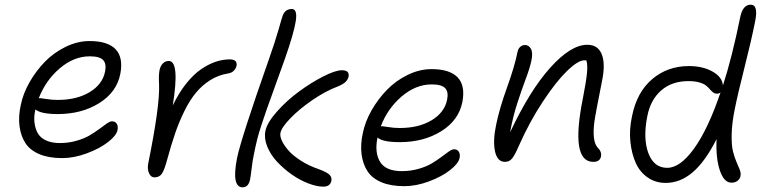

<svg xmlns="http://www.w3.org/2000/svg" viewBox="-20 -738 3304 828"><path d="M248 -56.2Q189.9 -56.2 149.7 -73.2Q109.4 -90.3 89.6 -120.8Q69.8 -151.4 64.2 -193.6Q58.6 -235.8 69.8 -286.1Q79.6 -334.5 107.2 -383.1Q134.8 -431.6 173.3 -471.4Q211.9 -511.2 263.2 -536.1Q314.5 -561 366.2 -561Q444.3 -561 478.3 -525.9Q512.2 -490.7 499 -419.9Q483.4 -340.3 407.7 -293.2Q332 -246.1 229 -246.1Q156.2 -246.1 132.8 -266.1Q125.5 -236.3 128.7 -209.7Q131.8 -183.1 142.8 -163.6Q153.8 -144 178.2 -132.6Q202.6 -121.1 237.8 -121.1Q275.9 -121.1 309.8 -130.9Q343.8 -140.6 366.7 -154.3Q389.6 -168 408 -181.6Q426.3 -195.3 440.2 -205.1Q454.1 -214.8 462.9 -214.8Q476.6 -214.8 483.4 -204.6Q490.2 -194.3 486.8 -176.8Q481.9 -153.3 445.8 -125.2Q409.7 -97.2 354.5 -76.7Q299.3 -56.2 248 -56.2ZM152.8 -314.9Q156.7 -314.9 180.2 -311Q203.6 -307.1 229 -307.1Q311 -307.1 366.5 -340.6Q421.9 -374 433.1 -429.2Q439.9 -462.9 424.8 -479Q409.7 -495.1 367.2 -495.1Q298.3 -495.1 237.5 -443.1Q176.8 -391.1 147 -314Z M646 26.9Q630.9 26.9 622.8 9.3Q614.7 -8.3 619.1 -32.2Q669.9 -283.2 666 -374Q663.6 -411.1 668 -436Q671.9 -453.6 682.4 -464.4Q692.9 -475.1 708 -475.1Q755.9 -475.1 725.1 -283.2Q751 -337.4 782.7 -377.2Q814.5 -417 846.9 -439.2Q879.4 -461.4 910.2 -471.7Q940.9 -481.9 970.7 -481.9Q988.8 -481.9 995.6 -474.4Q1002.4 -466.8 1000 -454.1Q997.6 -442.4 987.8 -432.6Q978 -422.9 961.9 -420.9Q920.9 -414.1 886.2 -392.1Q851.6 -370.1 825.2 -338.4Q798.8 -306.6 775.6 -259.8Q752.4 -212.9 735.4 -163.3Q718.3 -113.8 700.7 -48.8Q688.5 -3.4 677.7 11.7Q667 26.9 646 26.9Z M1026.4 69.8Q977.5 69.8 1002.4 -57.1Q1020.5 -143.6 1139.2 -481Q1167.5 -561.5 1181.2 -610.1Q1194.8 -658.7 1199.2 -670.9Q1210 -699.2 1238.3 -699.2Q1263.7 -699.2 1255.4 -646.5Q1247.6 -595.7 1208.5 -483.9Q1188.5 -427.7 1163.8 -359.6Q1139.2 -291.5 1129.6 -264.4Q1120.1 -237.3 1107.7 -199.7Q1095.2 -162.1 1088.4 -134Q1081.5 -106 1074.2 -68.8Q1069.3 -46.4 1065.4 -13.2Q1061.5 20 1058.6 35.2Q1051.8 69.8 1026.4 69.8ZM1374.5 66.9Q1345.7 66.9 1309.1 52.7Q1272.5 38.6 1237.8 14.2Q1203.1 -10.3 1175 -40.3Q1147 -70.3 1132.6 -105.7Q1118.2 -141.1 1124.5 -172.9Q1131.8 -209 1173.8 -256.3Q1215.8 -303.7 1268.1 -342.3Q1320.3 -380.9 1373.3 -408Q1426.3 -435.1 1454.6 -435.1Q1471.2 -435.1 1478.3 -428.5Q1485.4 -421.9 1483.4 -408.2Q1480 -393.1 1468 -382.8Q1456.1 -372.6 1433.6 -363.8Q1382.8 -344.7 1326.4 -305.9Q1270 -267.1 1231.9 -227.5Q1193.8 -188 1189.5 -165Q1186.5 -151.4 1195.3 -131.8Q1204.1 -112.3 1223.1 -90.1Q1242.2 -67.9 1277.1 -45.4Q1312 -22.9 1356.4 -7.8Q1390.6 4.9 1401.1 15.9Q1411.6 26.9 1409.2 41Q1404.3 66.9 1374.5 66.9Z M1723.1 64.9Q1665 64.9 1624.8 47.9Q1584.5 30.8 1564.7 0.2Q1544.9 -30.3 1539.3 -72.5Q1533.7 -114.7 1544.9 -165Q1554.7 -213.4 1582.3 -262Q1609.9 -310.5 1648.4 -350.3Q1687 -390.1 1738 -415Q1789.1 -439.9 1840.8 -439.9Q1918.9 -439.9 1953.1 -404.8Q1987.3 -369.6 1974.1 -298.8Q1958.5 -219.2 1882.8 -172.1Q1807.1 -125 1704.1 -125Q1629.4 -125 1607.9 -145Q1594.7 -80.1 1619.1 -40Q1643.6 0 1712.9 0Q1751 0 1784.9 -9.8Q1818.8 -19.5 1841.8 -33.2Q1864.7 -46.9 1883.1 -60.8Q1901.4 -74.7 1915.3 -84.5Q1929.2 -94.2 1938 -94.2Q1951.7 -94.2 1958.5 -84Q1965.3 -73.7 1961.9 -56.2Q1957 -32.7 1920.9 -4.4Q1884.8 23.9 1829.6 44.4Q1774.4 64.9 1723.1 64.9ZM1627.9 -193.8Q1631.8 -193.8 1655.3 -189.9Q1678.7 -186 1704.1 -186Q1786.1 -186 1841.6 -219.5Q1897 -252.9 1908.2 -308.1Q1915 -341.8 1899.7 -357.9Q1884.3 -374 1841.8 -374Q1772.9 -374 1711.9 -321.8Q1650.9 -269.5 1622.1 -192.9Z M2538.6 -40Q2438.5 -40 2493.7 -314Q2508.3 -388.7 2511.5 -424.6Q2514.6 -460.4 2508.8 -477.1Q2506.8 -478 2500 -478Q2472.7 -478 2424.8 -431.4Q2377 -384.8 2320.6 -299.1Q2264.2 -213.4 2219.7 -113.8Q2200.2 -68.4 2188.2 -54.2Q2176.3 -40 2157.7 -40Q2124.5 -40 2114.7 -85.4Q2105 -130.9 2119.6 -200.2Q2133.8 -270 2166.7 -361.3Q2199.7 -452.6 2211.9 -514.2Q2214.4 -527.3 2223.1 -535.6Q2231.9 -543.9 2244.6 -543.9Q2260.3 -543.9 2269.5 -527.6Q2278.8 -511.2 2272 -478Q2265.6 -446.3 2247.8 -399.2Q2230 -352.1 2210.7 -292.5Q2191.4 -232.9 2179.7 -167Q2264.6 -348.1 2353.3 -446.5Q2441.9 -544.9 2512.7 -544.9Q2558.6 -544.9 2575 -504.2Q2591.3 -463.4 2576.7 -391.1Q2547.4 -244.6 2543 -210.9Q2533.2 -131.8 2555.7 -103.5Q2557.6 -101.1 2559.6 -99.1Q2575.7 -83 2571.8 -63Q2566.9 -40 2538.6 -40Z M2850.6 50.8Q2807.1 50.8 2773.4 27.6Q2739.7 4.4 2721.9 -34.9Q2704.1 -74.2 2698.5 -126.5Q2692.9 -178.7 2705.6 -236.8Q2726.1 -340.3 2792.5 -396.7Q2858.9 -453.1 2950.7 -453.1Q3011.2 -453.1 3053.2 -429.2Q3095.2 -405.3 3097.7 -369.1Q3137.7 -493.7 3172.4 -665Q3183.6 -717.8 3217.3 -717.8Q3251.5 -717.8 3236.3 -645Q3220.7 -565.9 3191.2 -449.2Q3161.6 -332.5 3148.4 -266.1Q3136.2 -205.6 3135.3 -158.4Q3134.3 -111.3 3141.1 -84.7Q3147.9 -58.1 3156.2 -39.3Q3164.6 -20.5 3170.2 -6.1Q3175.8 8.3 3173.3 21Q3171.9 32.2 3161.4 41Q3150.9 49.8 3134.3 49.8Q3102.1 49.8 3084.2 -3.4Q3066.4 -56.6 3070.3 -138.2Q3021 -41 2967.3 4.9Q2913.6 50.8 2850.6 50.8ZM2771.5 -236.8Q2752.4 -141.1 2776.1 -77.6Q2799.8 -14.2 2857.4 -14.2Q2913.6 -14.2 2973.9 -98.4Q3034.2 -182.6 3087.4 -339.8Q3081.5 -334 3072.3 -334Q3062.5 -334 3055.2 -339.6Q3047.9 -345.2 3041 -353.3Q3034.2 -361.3 3024.7 -369.1Q3015.1 -377 2995.6 -382.6Q2976.1 -388.2 2948.7 -388.2Q2877.4 -388.2 2831.3 -347.9Q2785.2 -307.6 2771.5 -236.8Z"/></svg>

Font: Shantell Sans Bouncy
Style: Italic
Weight: 300
Italic angle: -11.31°
Designer: Stephen Nixon, Anya Danilova, Shantell Martin
Foundry: Arrow Type
Version: Version 1.006;[9816181b4]